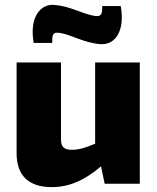

<svg xmlns="http://www.w3.org/2000/svg" viewBox="-20 -753 644 787"><path d="M194 -577C194 -610 195 -623 226 -618C272 -611 324 -577 392 -572C452 -568 493 -625 475 -728H399C399 -696 397 -683 366 -688C312 -698 268 -728 201 -733C149 -737 99 -687 118 -577ZM370 -497V-164C328 -146 302 -139 274 -139C242 -139 230 -151 230 -182V-497H48V-125C48 -34 97 14 192 14C264 14 327 -14 394 -71L409 0H553V-497Z"/></svg>

Font: Exo 2 Extra Bold
Style: Regular
Weight: 800
Designer: Natanael Gama
Version: Version 1.001;PS 001.001;hotconv 1.0.88;makeotf.lib2.5.64775